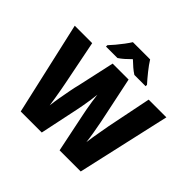

<svg xmlns="http://www.w3.org/2000/svg" viewBox="-216 -1157 1387 1387"><g transform="rotate(45 477.5 -463.5)"><path d="M946 -714 785 0H569L508 -295Q504 -313 498 -345.5Q492 -378 486.5 -414Q481 -450 478 -477Q476 -452 470.5 -416Q465 -380 459 -346.5Q453 -313 449 -295L387 0H172L10 -714H188L256 -373Q260 -353 266.5 -317.5Q273 -282 279 -244Q285 -206 289 -179Q293 -218 301.5 -266Q310 -314 318.5 -358Q327 -402 334 -428L397 -714H560L620 -428Q626 -401 635 -356Q644 -311 652 -263Q660 -215 664 -179Q667 -204 673 -240.5Q679 -277 685.5 -312.5Q692 -348 696 -372L765 -714ZM567 -927Q588 -893 620.5 -852.5Q653 -812 681 -781V-767H566Q544 -781 523 -799Q502 -817 478 -840Q454 -816 434 -798.5Q414 -781 393 -767H276V-781Q293 -799 315 -825Q337 -851 357.5 -878.5Q378 -906 391 -927Z"/></g></svg>

Font: Noto Sans Lao UI SemCond Blk
Style: Regular
Weight: 900
Width: 4
Designer: Monotype Design Team
Foundry: Monotype Imaging Inc.
Version: Version 2.000; ttfautohint (v1.8.4.7-5d5b)